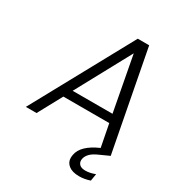

<svg xmlns="http://www.w3.org/2000/svg" viewBox="-206 -821 1065 1152"><g transform="rotate(30 326.0 -244.5)"><path d="M532 153Q563 153 599 139L591 188Q553 201 517 201Q469 201 443.5 181Q418 161 418 130Q418 120 420 109Q432 38 544 -11L514 -166H196L106 0H32L409 -690H488L620 0L556 29Q519 45 501.5 63Q484 81 480 102Q479 107 479 112Q479 129 491.5 141Q504 153 532 153ZM503 -224 432 -602 227 -224Z"/></g></svg>

Font: Fz Poppins Light
Style: Italic
Weight: 300
Italic angle: -10°
Designer: Ninad Kale (Devanagari), Jonny Pinhorn (Latin)
Foundry: Indian Type Foundry
Version: Vit hóa bi Vntype.Com & FontZin.Com